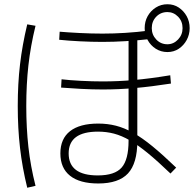

<svg xmlns="http://www.w3.org/2000/svg" viewBox="-20 -871 920 901"><path d="M263.3 -151.1Q263.3 -220 308.9 -255.6Q354.4 -291.1 441.1 -291.1Q484.4 -291.1 523.9 -281.1Q563.3 -271.1 605 -247.8Q646.7 -224.4 695.6 -184.4Q744.4 -144.4 806.7 -84.4L780 -56.7Q720 -114.4 673.9 -152.2Q627.8 -190 589.4 -212.2Q551.1 -234.4 515 -243.9Q478.9 -253.3 440 -253.3Q302.2 -253.3 302.2 -151.1Q302.2 -47.8 438.9 -47.8Q518.9 -47.8 551.1 -85Q583.3 -122.2 583.3 -210V-700H624.4V-208.9Q624.4 -104.4 580.6 -57.2Q536.7 -10 441.1 -10Q354.4 -10 308.9 -46.1Q263.3 -82.2 263.3 -151.1ZM257.8 -684.4 260 -722.2Q298.9 -718.9 353.9 -716.1Q408.9 -713.3 461.1 -713.3Q513.3 -713.3 567.2 -716.7Q621.1 -720 683.3 -727.8L684.4 -687.8Q623.3 -681.1 568.9 -677.8Q514.4 -674.4 460 -674.4Q410 -674.4 354.4 -677.2Q298.9 -680 257.8 -684.4ZM266.7 -460 268.9 -498.9Q306.7 -494.4 360 -491.7Q413.3 -488.9 462.2 -488.9Q535.6 -488.9 610 -495.6Q684.4 -502.2 778.9 -517.8L782.2 -478.9Q688.9 -464.4 612.8 -457.8Q536.7 -451.1 462.2 -451.1Q414.4 -451.1 360.6 -453.9Q306.7 -456.7 266.7 -460ZM658.9 -738.9Q658.9 -770 672.8 -795Q686.7 -820 711.1 -835.6Q735.6 -851.1 765.6 -851.1Q795.6 -851.1 818.9 -835.6Q842.2 -820 856.1 -795Q870 -770 870 -738.9Q870 -708.9 856.1 -683.3Q842.2 -657.8 818.9 -642.2Q795.6 -626.7 765.6 -626.7Q735.6 -626.7 711.1 -642.2Q686.7 -657.8 672.8 -683.3Q658.9 -708.9 658.9 -738.9ZM836.7 -738.9Q836.7 -771.1 815.6 -792.8Q794.4 -814.4 765.6 -814.4Q734.4 -814.4 713.3 -792.8Q692.2 -771.1 692.2 -738.9Q692.2 -707.8 713.3 -685.6Q734.4 -663.3 765.6 -663.3Q794.4 -663.3 815.6 -685.6Q836.7 -707.8 836.7 -738.9ZM107.8 10Q84.4 -85.6 73.9 -177.2Q63.3 -268.9 63.3 -373.3Q63.3 -477.8 73.9 -568.3Q84.4 -658.9 107.8 -756.7L146.7 -750Q123.3 -654.4 113.3 -564.4Q103.3 -474.4 103.3 -373.3Q103.3 -271.1 113.3 -181.1Q123.3 -91.1 146.7 1.1Z"/></svg>

Font: Paperlogy 2 ExtraLight
Style: Regular
Weight: 250
Designer: redesigned by Lee Juim, glyphs from Gmarket Sans & Montserrat
Foundry: PT&
Version: Version 1.001